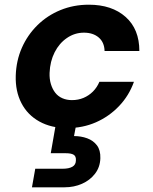

<svg xmlns="http://www.w3.org/2000/svg" viewBox="-20 -533 652 817"><path d="M266 12Q198 12 147.5 -16Q97 -44 71 -94.5Q45 -145 47 -211Q49 -275 73 -329.5Q97 -384 139 -425.5Q181 -467 237 -490Q293 -513 358 -513Q456 -513 514.5 -461Q573 -409 573 -316H425Q424 -353 400 -373.5Q376 -394 337 -394Q298 -394 265 -371.5Q232 -349 212.5 -310.5Q193 -272 191 -223Q190 -197 196.5 -175.5Q203 -154 215 -138.5Q227 -123 245.5 -115Q264 -107 286 -107Q313 -107 335.5 -116.5Q358 -126 375.5 -143.5Q393 -161 403 -185H550Q529 -126 486.5 -81.5Q444 -37 388 -12.5Q332 12 266 12ZM116 264 130 185H247Q273 185 288 176.5Q303 168 303 149Q304 132 293.5 125.5Q283 119 260 119H196L218 -7H305L295 46Q325 46 351 55.5Q377 65 392.5 85.5Q408 106 407 140Q406 178 384.5 206Q363 234 329 249Q295 264 255 264Z"/></svg>

Font: DM Sans 17pt ExtraBold
Style: Italic
Weight: 800
Italic angle: -10°
Version: Version 4.004;gftools[0.9.30]